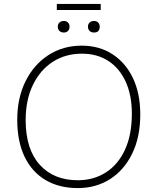

<svg xmlns="http://www.w3.org/2000/svg" viewBox="-20 -953 804 980"><path d="M377 7Q282 7 212.5 -34Q143 -75 105.5 -153Q68 -231 68 -342Q68 -453 110.5 -538.5Q153 -624 227.5 -672Q302 -720 397 -720Q487 -720 554.5 -676Q622 -632 659 -553.5Q696 -475 696 -369Q696 -254 655 -169.5Q614 -85 542 -39Q470 7 377 7ZM377 -33Q458 -33 520.5 -73Q583 -113 618 -189Q653 -265 653 -373Q653 -467 621.5 -536Q590 -605 533 -642Q476 -679 398 -679Q314 -679 249.5 -637.5Q185 -596 148 -519.5Q111 -443 111 -340Q111 -192 182.5 -112.5Q254 -33 377 -33ZM270 -902V-933H494V-902ZM306 -787Q292 -787 283.5 -795Q275 -803 275 -817Q275 -830 283.5 -838Q292 -846 306 -846Q319 -846 327 -838Q335 -830 335 -817Q335 -803 327 -795Q319 -787 306 -787ZM460 -787Q446 -787 437.5 -795Q429 -803 429 -817Q429 -830 437.5 -838Q446 -846 460 -846Q473 -846 481 -838Q489 -830 489 -817Q489 -787 460 -787Z"/></svg>

Font: Livvic ExtraLight
Style: Regular
Weight: 275
Designer: Jacques Le Bailly, Baron von Fonthausen
Version: Version 1.001; ttfautohint (v1.8.2)